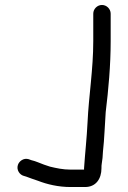

<svg xmlns="http://www.w3.org/2000/svg" viewBox="-20 -665 515 772"><path d="M355 -610V-500C355 -385 337 -281 332 -173C329 -110 322 -49 318 11V17H264C233 17 206 11 181 5L157 -3C140 -9 124 -17 106 -21L95 -25C75 -31 57 -17 52 -2C45 19 60 38 75 42L85 45C100 51 116 56 133 62C169 76 214 87 264 87H322C365 87 388 55 388 11C388 4 388 -1 389 -6C392 -22 393 -37 394 -56C400 -108 401 -160 405 -214C416 -305 425 -401 425 -500V-610C425 -629 409 -645 390 -645C371 -645 355 -629 355 -610Z"/></svg>

Font: Electronic
Style: Bd
Weight: 700
Version: Version 1.011